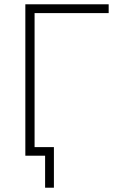

<svg xmlns="http://www.w3.org/2000/svg" viewBox="-20 -725 549 894"><path d="M190 149V0H98V-40H231V149ZM98 0V-705H486V-664H141V0Z"/></svg>

Font: Nunito Sans 10pt SemiCondensed ExtraLight
Style: Regular
Weight: 250
Width: 4
Designer: Vernon Adams
Foundry: Vernon Adams
Version: Version 3.101;gftools[0.9.27]